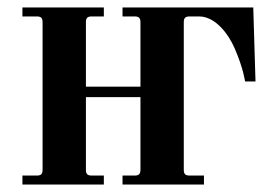

<svg xmlns="http://www.w3.org/2000/svg" viewBox="-20 -494 740 514"><path d="M40 0H258V-24H226C214 -24 210 -28 210 -40V-234H356V-40C356 -28 352 -24 340 -24H308V0H526V-24H488C476 -24 472 -28 472 -40V-434C472 -446 476 -450 488 -450H513C557 -450 592 -402 608 -365C632 -310 636 -276 636 -276H664L658 -474H308V-450H340C352 -450 356 -446 356 -434V-262H210V-434C210 -446 214 -450 226 -450H258V-474H40V-450H78C90 -450 94 -446 94 -434V-40C94 -28 90 -24 78 -24H40Z"/></svg>

Font: Old Standard
Style: Bold
Weight: 700
Designer: Alexey Kryukov <alexios@thessalonica.org.ru>
Version: Version 2.0.2